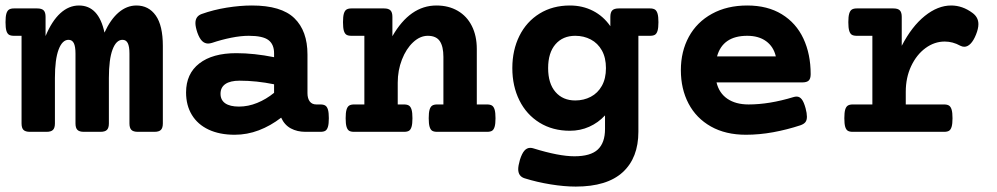

<svg xmlns="http://www.w3.org/2000/svg" viewBox="-27 -482 3644 702"><path d="M568.4 -314V-30.8Q568.4 -14.2 561.3 -7.1Q554.2 0 537.6 0H477.1Q460.4 0 453.4 -7.1Q446.3 -14.2 446.3 -30.8V-286.1Q446.3 -312 440.2 -324.2Q434.1 -336.4 420.9 -336.4Q397.9 -336.4 384.5 -300.8Q371.1 -265.1 371.1 -196.8V-30.8Q371.1 -14.2 364 -7.1Q356.9 0 340.3 0H279.8Q263.2 0 256.1 -7.1Q249 -14.2 249 -30.8V-286.1Q249 -312 242.9 -324.2Q236.8 -336.4 223.6 -336.4Q200.7 -336.4 187.3 -300.8Q173.8 -265.1 173.8 -196.8V-30.8Q173.8 -14.2 166.7 -7.1Q159.7 0 143.1 0H82.5Q65.9 0 58.8 -7.1Q51.8 -14.2 51.8 -30.8V-351.1H23.9Q12.2 -351.1 5.9 -355Q-0.5 -358.9 -3.7 -369.6Q-6.8 -380.4 -6.8 -400.9Q-6.8 -421.4 -3.7 -432.1Q-0.5 -442.9 5.9 -447Q12.2 -451.2 23.9 -451.2H108.9Q125.5 -451.2 132.6 -444.1Q139.6 -437 139.6 -420.4V-350.1Q162.6 -405.3 193.6 -433.6Q224.6 -461.9 261.7 -461.9Q334 -461.9 355 -362.8Q377.4 -411.6 407.2 -436.8Q437 -461.9 471.7 -461.9Q516.6 -461.9 542.5 -425.3Q568.4 -388.7 568.4 -314Z M1097.2 -282.7V-141.6Q1097.2 -122.1 1105.5 -111.1Q1113.8 -100.1 1129.4 -100.1H1144.5Q1156.2 -100.1 1162.6 -95.9Q1168.9 -91.8 1172.1 -81.1Q1175.3 -70.3 1175.3 -49.8Q1175.3 -29.3 1172.1 -18.6Q1168.9 -7.8 1162.6 -3.9Q1156.2 0 1144.5 0H1089.8Q1059.6 0 1036.4 -12.5Q1013.2 -24.9 1001 -51.8Q962.4 -22 919.4 -5.6Q876.5 10.7 831.1 10.7Q775.9 10.7 735.8 -8.1Q695.8 -26.9 674.6 -61.8Q653.3 -96.7 653.3 -144Q653.3 -212.4 701.7 -250Q750 -287.6 836.9 -287.6Q901.9 -287.6 975.1 -272.9V-287.1Q975.1 -319.8 954.6 -335.4Q934.1 -351.1 882.3 -351.1Q853.5 -351.1 818.1 -344Q782.7 -336.9 748 -325.2Q739.7 -322.8 733.9 -322.8Q721.7 -322.8 712.2 -331.8Q702.6 -340.8 694.8 -362.3Q687.5 -383.8 687.5 -397.5Q687.5 -422.4 710 -430.7Q753.4 -446.3 802.2 -454.1Q851.1 -461.9 894 -461.9Q1001.5 -461.9 1049.3 -415.5Q1097.2 -369.1 1097.2 -282.7ZM779.3 -139.2Q779.3 -116.2 796.6 -104.2Q814 -92.3 846.7 -92.3Q880.4 -92.3 913.3 -105.7Q946.3 -119.1 975.1 -142.6V-173.8Q910.6 -187 849.1 -187Q814.9 -187 797.1 -174.8Q779.3 -162.6 779.3 -139.2Z M1716.3 -302.7V-100.1H1753.9Q1765.6 -100.1 1772 -95.9Q1778.3 -91.8 1781.5 -81.1Q1784.7 -70.3 1784.7 -49.8Q1784.7 -29.3 1781.5 -18.6Q1778.3 -7.8 1772 -3.9Q1765.6 0 1753.9 0H1571.3Q1559.6 0 1553.2 -3.9Q1546.9 -7.8 1543.7 -18.6Q1540.5 -29.3 1540.5 -49.8Q1540.5 -70.3 1543.7 -81.1Q1546.9 -91.8 1553.2 -95.9Q1559.6 -100.1 1571.3 -100.1H1594.2V-273.9Q1594.2 -312 1581.1 -331.5Q1567.9 -351.1 1537.1 -351.1Q1508.8 -351.1 1483.4 -327.4Q1458 -303.7 1442.6 -264.2Q1427.2 -224.6 1427.2 -179.7V-100.1H1450.2Q1461.9 -100.1 1468.3 -95.9Q1474.6 -91.8 1477.8 -81.1Q1481 -70.3 1481 -49.8Q1481 -29.3 1477.8 -18.6Q1474.6 -7.8 1468.3 -3.9Q1461.9 0 1450.2 0H1267.6Q1255.9 0 1249.5 -3.9Q1243.2 -7.8 1240 -18.6Q1236.8 -29.3 1236.8 -49.8Q1236.8 -70.3 1240 -81.1Q1243.2 -91.8 1249.5 -95.9Q1255.9 -100.1 1267.6 -100.1H1305.2V-351.1H1257.8Q1246.1 -351.1 1239.7 -355Q1233.4 -358.9 1230.2 -369.6Q1227.1 -380.4 1227.1 -400.9Q1227.1 -421.4 1230.2 -432.1Q1233.4 -442.9 1239.7 -447Q1246.1 -451.2 1257.8 -451.2H1377Q1393.6 -451.2 1400.6 -444.1Q1407.7 -437 1407.7 -420.4V-349.6Q1472.2 -461.9 1568.8 -461.9Q1613.3 -461.9 1646.7 -442.4Q1680.2 -422.9 1698.2 -387Q1716.3 -351.1 1716.3 -302.7Z M2204.6 -386.2V-420.4Q2204.6 -437 2211.7 -444.1Q2218.8 -451.2 2235.4 -451.2H2349.6Q2361.3 -451.2 2367.7 -447Q2374 -442.9 2377.2 -432.1Q2380.4 -421.4 2380.4 -400.9Q2380.4 -380.4 2377.2 -369.6Q2374 -358.9 2367.7 -355Q2361.3 -351.1 2349.6 -351.1H2307.1V-0.5Q2307.1 95.2 2249.8 147.7Q2192.4 200.2 2078.1 200.2Q2036.1 200.2 1986.3 192.1Q1936.5 184.1 1891.1 169.9Q1867.7 162.6 1867.7 136.2Q1867.7 124.5 1874 102.1Q1881.3 79.1 1890.4 68.8Q1899.4 58.6 1911.6 58.6Q1918 58.6 1923.3 60.5Q2016.6 89.4 2073.2 89.4Q2132.3 89.4 2158.7 64.7Q2185.1 40 2185.1 -10.3V-60.1Q2160.2 -33.2 2127.4 -18.6Q2094.7 -3.9 2056.6 -3.9Q1993.7 -3.9 1945.8 -33.4Q1897.9 -63 1872.1 -115Q1846.2 -167 1846.2 -232.9Q1846.2 -298.8 1872.1 -350.8Q1897.9 -402.8 1945.8 -432.4Q1993.7 -461.9 2056.6 -461.9Q2103 -461.9 2141.1 -442.4Q2179.2 -422.9 2204.6 -386.2ZM1977.1 -232.9Q1977.1 -176.8 2003.9 -145.8Q2030.8 -114.7 2076.2 -114.7Q2107.4 -114.7 2133.1 -128.2Q2158.7 -141.6 2173.6 -168.2Q2188.5 -194.8 2188.5 -232.9Q2188.5 -271 2173.6 -297.6Q2158.7 -324.2 2133.1 -337.6Q2107.4 -351.1 2076.2 -351.1Q2030.8 -351.1 2003.9 -320.1Q1977.1 -289.1 1977.1 -232.9Z M2937 -210.9Q2937 -194.3 2929.9 -187.5Q2922.9 -180.7 2906.2 -180.7H2592.8Q2602.1 -141.6 2632.6 -120.8Q2663.1 -100.1 2710 -100.1Q2785.6 -100.1 2874 -127Q2879.9 -128.9 2885.7 -128.9Q2896.5 -128.9 2904.3 -119.1Q2912.1 -109.4 2918.5 -85.9Q2923.3 -67.9 2923.3 -55.2Q2923.3 -42.5 2917.7 -35.4Q2912.1 -28.3 2899.4 -23.9Q2850.6 -7.8 2799.8 1.5Q2749 10.7 2700.2 10.7Q2626 10.7 2572.3 -19.5Q2518.6 -49.8 2490.5 -103.3Q2462.4 -156.7 2462.4 -225.6Q2462.4 -293.9 2491.7 -347.7Q2521 -401.4 2576.2 -431.6Q2631.3 -461.9 2705.1 -461.9Q2779.3 -461.9 2831.5 -429.9Q2883.8 -397.9 2910.4 -341.1Q2937 -284.2 2937 -210.9ZM2594.7 -275.9H2809.6Q2801.3 -311.5 2774.2 -331.3Q2747.1 -351.1 2705.1 -351.1Q2615.7 -351.1 2594.7 -275.9Z M3528.8 -434.6Q3550.3 -418.9 3550.3 -393.6Q3550.3 -377.4 3541.5 -355.5Q3532.7 -333.5 3521.7 -322.3Q3510.7 -311 3498.5 -311Q3491.7 -311 3483.9 -314.9Q3456.5 -330.1 3427.2 -330.1Q3389.6 -330.1 3356.9 -306.2Q3324.2 -282.2 3304.4 -240.2Q3284.7 -198.2 3284.7 -146.5V-100.1H3424.8Q3436.5 -100.1 3442.9 -95.9Q3449.2 -91.8 3452.4 -81.1Q3455.6 -70.3 3455.6 -49.8Q3455.6 -29.3 3452.4 -18.6Q3449.2 -7.8 3442.9 -3.9Q3436.5 0 3424.8 0H3090.8Q3079.1 0 3072.8 -3.9Q3066.4 -7.8 3063.2 -18.6Q3060.1 -29.3 3060.1 -49.8Q3060.1 -70.3 3063.2 -81.1Q3066.4 -91.8 3072.8 -95.9Q3079.1 -100.1 3090.8 -100.1H3162.6V-351.1H3105.5Q3093.8 -351.1 3087.4 -355Q3081.1 -358.9 3077.9 -369.6Q3074.7 -380.4 3074.7 -400.9Q3074.7 -421.4 3077.9 -432.1Q3081.1 -442.9 3087.4 -447Q3093.8 -451.2 3105.5 -451.2H3239.3Q3255.9 -451.2 3262.9 -444.1Q3270 -437 3270 -420.4V-314.5Q3306.6 -385.3 3354.2 -423.6Q3401.9 -461.9 3450.7 -461.9Q3492.2 -461.9 3528.8 -434.6Z"/></svg>

Font: Courier Prime
Style: Bold
Weight: 700
Designer: Alan Dague-Greene, Quote-Unquote Apps
Foundry: Quote-Unquote Apps
Version: Version 3.018